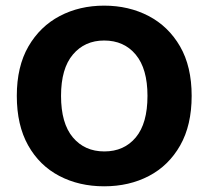

<svg xmlns="http://www.w3.org/2000/svg" viewBox="-20 -644 740 681"><path d="M659.8 -304Q659.8 -200 619.2 -128.4Q578.5 -56.7 508.5 -20Q438.4 16.8 349.3 16.8Q260.5 16.8 190.3 -20Q120.1 -56.7 79.8 -128.4Q39.6 -200 39.6 -304Q39.6 -408 80.8 -479.3Q122.1 -550.5 192.2 -587.3Q262.2 -624 349.3 -624Q436.6 -624 507.1 -587.3Q577.5 -550.5 618.7 -479.3Q659.8 -408 659.8 -304ZM503.1 -304Q503.1 -400.2 461.4 -450.3Q419.8 -500.3 349.3 -500.3Q280.6 -500.3 238.6 -450.6Q196.5 -401 196.5 -304Q196.5 -206.3 238.5 -156.6Q280.4 -106.9 350.1 -106.9Q420 -106.9 461.6 -156.6Q503.1 -206.3 503.1 -304Z"/></svg>

Font: Baloo Paaji 2
Style: Regular
Weight: 400
Designer: Shuchita Grover, Noopur Datye and Ek Type
Foundry: Ek Type
Version: Version 1.700